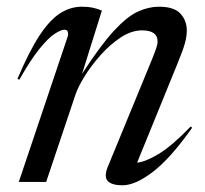

<svg xmlns="http://www.w3.org/2000/svg" viewBox="-20 -542 612 572"><path d="M37.5 -304.5 32 -307Q66.5 -388.5 97.2 -435.5Q128 -482.5 158.8 -502.2Q189.5 -522 224 -522Q242.5 -522 255.8 -519.2Q269 -516.5 283.5 -510.5L224.5 -322Q279.5 -407 319.2 -450Q359 -493 390.8 -507.5Q422.5 -522 453.5 -522Q499 -522 517.8 -501.2Q536.5 -480.5 536.5 -451Q536.5 -434 531 -413.5Q525.5 -393 506.5 -347L388.5 -57.5Q413 -59.5 452.5 -83.2Q492 -107 548 -165L552.5 -161.5Q487.5 -69.5 435.2 -29.8Q383 10 345 10Q313 10 301 -2.8Q289 -15.5 301.5 -46L425 -346Q439 -380 444.2 -394.8Q449.5 -409.5 449.5 -418.5Q449.5 -451.5 403 -451.5Q372 -451.5 340.2 -430.8Q308.5 -410 280.5 -378.8Q252.5 -347.5 232.8 -315.8Q213 -284 205.5 -262L117.5 0H36L181 -431Q184 -439.5 182.2 -446.5Q180.5 -453.5 172 -453.5Q161.5 -453.5 142.8 -441.2Q124 -429 97.8 -396.8Q71.5 -364.5 37.5 -304.5Z"/></svg>

Font: Newsreader 72pt
Style: Italic
Weight: 400
Italic angle: -17°
Designer: Hugues Gentile
Foundry: Production Type
Version: Version 1.003; ttfautohint (v1.8.3)